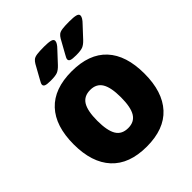

<svg xmlns="http://www.w3.org/2000/svg" viewBox="-202 -841 972 972"><g transform="rotate(-45 284.5 -355.0)"><path d="M285 8Q160 8 95.5 -62Q31 -132 31 -262Q31 -393 95.5 -462Q160 -531 285 -531Q410 -531 474 -462Q538 -393 538 -262Q538 -132 474 -62Q410 8 285 8ZM285 -125Q329 -125 349 -158Q369 -191 369 -262Q369 -332 349 -365Q329 -398 285 -398Q240 -398 220 -365Q200 -332 200 -262Q200 -191 220 -158Q240 -125 285 -125ZM178 -572Q151 -572 141 -576Q131 -580 131 -589Q131 -594 134 -600Q137 -606 142 -615L182 -687Q189 -699 197.5 -706Q206 -713 223.5 -715.5Q241 -718 275 -718Q305 -718 320.5 -714Q336 -710 336 -699Q336 -684 312 -660L258 -602Q241 -584 226 -578Q211 -572 178 -572ZM359 -572Q332 -572 322 -576Q312 -580 312 -589Q312 -594 315 -600Q318 -606 323 -615L363 -687Q370 -699 378.5 -706Q387 -713 404.5 -715.5Q422 -718 456 -718Q486 -718 501.5 -714Q517 -710 517 -699Q517 -684 493 -660L439 -602Q422 -584 407 -578Q392 -572 359 -572Z"/></g></svg>

Font: Asap ExtraBold
Style: Regular
Weight: 800
Designer: Pablo Cosgaya
Foundry: Omnibus-Type
Version: Version 3.001; ttfautohint (v1.8.4.7-5d5b)